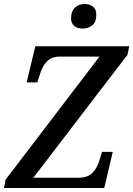

<svg xmlns="http://www.w3.org/2000/svg" viewBox="-30 -947 671 967"><path d="M-10 0 -2 -42 471 -662H271Q230 -662 207 -638Q184 -614 173 -579L158 -532H104L148 -714H621L612 -671L138 -52H367Q411 -52 435 -76Q459 -100 471 -140L484 -182H538L495 0ZM387 -803Q361 -803 344.5 -816Q328 -829 328 -856Q328 -890 347.5 -908.5Q367 -927 396 -927Q421 -927 438 -914Q455 -901 455 -873Q455 -834 433.5 -818.5Q412 -803 387 -803Z"/></svg>

Font: Noto Serif SemiCondensed Medium
Style: Italic
Weight: 500
Width: 4
Italic angle: -12°
Designer: Monotype Design Team
Foundry: Monotype Imaging Inc.
Version: Version 2.013